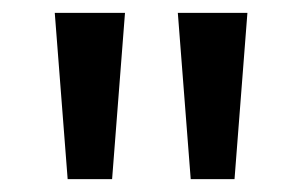

<svg xmlns="http://www.w3.org/2000/svg" viewBox="-20 -734 469 298"><path d="M174 -714 154 -456H85L65 -714ZM364 -714 344 -456H276L256 -714Z"/></svg>

Font: Noto Sans Nag Mundari Medium
Style: Regular
Weight: 500
Version: Version 1.000